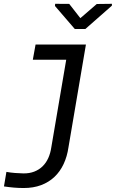

<svg xmlns="http://www.w3.org/2000/svg" viewBox="-20 -759 627 994"><path d="M164.1 -528.3H424.8L334.5 3.4Q327.6 51.3 309.3 90.3Q291 129.4 261.7 157Q232.4 184.6 192.6 199.5Q152.8 214.4 103 214.4Q76.7 214.4 51.5 212.2Q26.4 210 0.5 206.1L13.2 130.9Q35.2 134.8 56.9 136.5Q78.6 138.2 100.6 138.7Q132.3 139.2 157.5 129.4Q182.6 119.6 200.7 101.8Q218.8 84 230 59.1Q241.2 34.2 245.6 3.9L322.8 -449.7H149.9ZM396 -665 481 -738.3 559.6 -739.3 559.1 -729.5 421.9 -608.9H367.2L264.6 -728L265.6 -739.3L338.4 -738.8Z"/></svg>

Font: Roboto Mono
Style: Italic
Weight: 400
Designer: Google
Version: Version 2.000985; 2015; ttfautohint (v1.3)